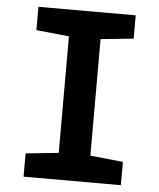

<svg xmlns="http://www.w3.org/2000/svg" viewBox="-52 -759 666 804"><g transform="rotate(5 281.5 -357.0)"><path d="M77 0V-98L215 -112V-602L77 -616V-714H486V-616L348 -602V-112L486 -98V0Z"/></g></svg>

Font: Noto Sans Mono SemiCondensed
Style: Bold
Weight: 700
Width: 4
Designer: Monotype Design Team
Foundry: Monotype Imaging Inc.
Version: Version 2.014